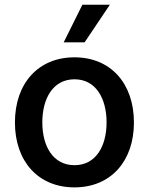

<svg xmlns="http://www.w3.org/2000/svg" viewBox="-20 -801 645 832"><path d="M302.6 11C459.2 11 560.4 -101.6 560.4 -270.2C560.4 -440 459.2 -552.6 302.6 -552.6C146 -552.6 44.7 -440 44.7 -270.2C44.7 -101.6 146 11 302.6 11ZM163.4 -270.6C163.4 -372.9 208.8 -457.4 302.9 -457.4C396.3 -457.4 441.8 -372.9 441.8 -270.6C441.8 -168.7 396.3 -85.2 302.9 -85.2C208.8 -85.2 163.4 -168.7 163.4 -270.6ZM256 -617.5H346.6L456 -780.5H337Z"/></svg>

Font: Magic Ui Pro Semi Bold
Style: Regular
Weight: 600
Designer: Stefan Endress, Andreas Faust
Version: Version 1.000;FEAKit 1.0